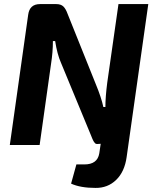

<svg xmlns="http://www.w3.org/2000/svg" viewBox="-20 -710 759 940"><path d="M706 -690 600 59Q590 131 548.5 171Q507 211 447 210Q374 210 328 189L354 95H393Q457 95 466 41L473 -6L455 -5Q452 -5 449.5 -6Q447 -7 444.5 -10Q442 -13 440 -15.5Q438 -18 436 -22.5Q434 -27 432.5 -30Q431 -33 429 -38.5Q427 -44 426 -46L278 -404Q260 -445 250 -509H239Q239 -454 230 -398L174 0H28L118 -638Q125 -690 176 -690H255Q278 -690 290 -678.5Q302 -667 311 -642L449 -298Q476 -233 486 -186H496Q496 -235 505 -305L560 -690Z"/></svg>

Font: Exo 2.0
Style: Bold Italic
Weight: 700
Italic angle: -8°
Designer: Natanael Gama
Version: Version 1.001;PS 001.001;hotconv 1.0.70;makeotf.lib2.5.58329